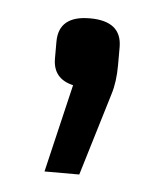

<svg xmlns="http://www.w3.org/2000/svg" viewBox="-33 -139 286 330"><g transform="rotate(5 110.0 26.5)"><path d="M165 -63V-32Q165 -3 158 19L115 161H55L91 9Q56 1 56 -34V-63Q56 -108 110 -108Q165 -108 165 -63Z"/></g></svg>

Font: RopaSansRegular
Style: Regular
Weight: 400
Designer: Botio Nikoltchev
Foundry: Botjo Nikoltchev
Version: Version 1.002